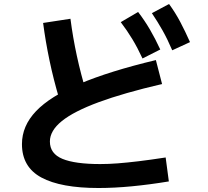

<svg xmlns="http://www.w3.org/2000/svg" viewBox="-20 -875 1040 962"><path d="M474 67Q285 67 187.5 14.5Q90 -38 90 -153Q90 -244 160.5 -318Q231 -392 379 -455Q527 -518 761 -574L792 -454Q599 -409 474.5 -363Q350 -317 290 -268.5Q230 -220 230 -166Q230 -105 293 -79Q356 -53 482 -53Q524 -53 569.5 -56.5Q615 -60 673.5 -67Q732 -74 810 -86L826 34Q729 50 640.5 58.5Q552 67 474 67ZM277 -379Q248 -477 228 -572.5Q208 -668 196 -760L333 -781Q345 -688 365 -595.5Q385 -503 413 -411ZM694 -582Q669 -636 643 -679Q617 -722 585 -764L672 -815Q705 -772 731.5 -726.5Q758 -681 783 -627ZM843 -623Q819 -679 794.5 -722.5Q770 -766 741 -809L827 -855Q859 -811 883.5 -764.5Q908 -718 932 -664Z"/></svg>

Font: M PLUS 1 Code
Style: Bold
Weight: 700
Designer: Coji Morishita
Foundry: UNDERFOREST DESIGN
Version: Version 1.002